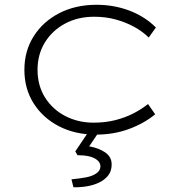

<svg xmlns="http://www.w3.org/2000/svg" viewBox="-20 -553 751 803"><path d="M381 10Q294 10 226.5 -25Q159 -60 120.5 -121Q82 -182 82 -261Q82 -340 121 -401.5Q160 -463 228 -498Q296 -533 384 -533Q457 -533 521.5 -508.5Q586 -484 632 -438L602 -396Q577 -421 541.5 -440.5Q506 -460 464 -471.5Q422 -483 374 -483Q305 -483 251.5 -454Q198 -425 167.5 -375Q137 -325 137 -261Q137 -195 168.5 -145Q200 -95 253.5 -67.5Q307 -40 371 -40Q422 -40 464 -51Q506 -62 539.5 -79.5Q573 -97 599 -118L629 -75Q583 -37 519.5 -13.5Q456 10 381 10ZM287 230 279 197Q311 194 338.5 189Q366 184 383 172Q400 160 400 143Q400 127 386 116Q372 105 351 100.5Q330 96 304 96L295 80L353 -6H397L353 59Q393 66 420 84.5Q447 103 447 135Q447 163 432 181.5Q417 200 393.5 211Q370 222 341.5 226.5Q313 231 287 230Z"/></svg>

Font: Lexend Giga ExtraLight
Style: Regular
Weight: 250
Version: Version 1.007